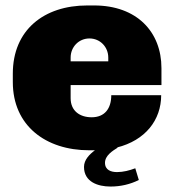

<svg xmlns="http://www.w3.org/2000/svg" viewBox="-20 -541 641 704"><path d="M572 -229V-291C572 -424 482 -521 325 -521H300C141 -521 27 -431 27 -271V-240C27 -80 148 10 307 10H322H328C308 25 288 45 288 71C288 126 339 143 385 143C422 143 457 135 489 119L476 76C455 84 432 90 409 90C388 90 365 83 365 56C365 29 393 12 412 0H408C513 -26 571 -101 571 -192H388C388 -143 364 -111 316 -111C273 -111 239 -134 239 -181V-229ZM239 -330C239 -369 269 -400 308 -400C347 -400 377 -369 377 -330V-316H239Z"/></svg>

Font: Chivo Light
Style: Bold
Weight: 900
Designer: Hector Gatti
Foundry: Omnibus-Type
Version: Version 1.003;PS 001.003;hotconv 1.0.70;makeotf.lib2.5.58329